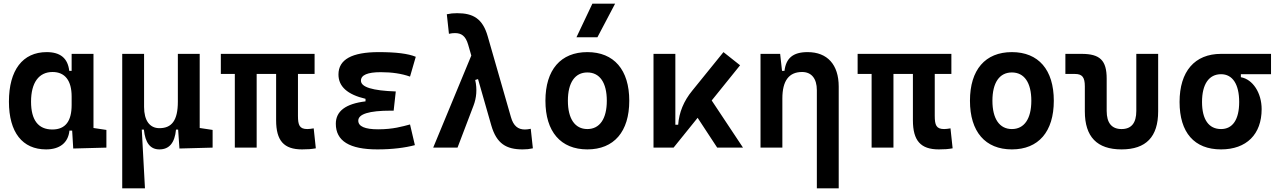

<svg xmlns="http://www.w3.org/2000/svg" viewBox="-20 -815 7071 1060"><path d="M234.4 9.8C307.6 9.8 356.4 -24.9 363.3 -93.8H378.4L384.3 4.9L567.4 0V-97.7L496.1 -108.4V-517.6H375.5V-423.8H362.3C354.5 -493.2 313.5 -527.3 237.8 -527.3C105 -527.3 29.3 -427.7 29.3 -253.9C29.3 -84 104 9.8 234.4 9.8ZM375.5 -235.4C375.5 -147.5 342.3 -100.1 269 -100.1C191.4 -100.1 151.4 -151.9 151.4 -253.9C151.4 -358.4 194.3 -417.5 270 -417.5C338.9 -417.5 375.5 -370.1 375.5 -282.2Z M859.9 9.8C914.6 9.8 944.8 -26.4 951.7 -99.6H963.4L970.7 4.9L1153.8 0V-97.7L1082.5 -108.4V-517.6H961.9V-253.9C961.9 -148.4 927.2 -107.4 859.9 -107.4C806.6 -107.4 775.4 -149.4 775.4 -224.6V-517.6H654.8V224.6H780.3L762.7 -99.6H774.4C781.7 -26.4 809.6 9.8 859.9 9.8Z M1647.5 9.8C1680.7 9.8 1697.8 8.3 1723.6 3.9L1711.9 -106.4C1697.3 -104 1687 -102.5 1676.8 -102.5C1633.3 -102.5 1625 -124.5 1625 -175.8V-406.7H1716.8V-517.6H1199.2V-406.7H1276.4V0H1397V-406.7H1504.4V-151.4C1504.4 -38.6 1546.9 9.8 1647.5 9.8Z M2063.5 9.8C2147 9.8 2217.3 0.5 2270.5 -13.7L2243.7 -127.9C2200.7 -116.7 2150.4 -101.1 2067.4 -101.1C1994.6 -101.1 1958 -117.2 1958 -148.9C1958 -185.5 2018.1 -204.1 2137.7 -204.1H2153.3L2165 -310.1C2036.6 -314.5 1972.7 -334 1972.7 -369.6C1972.7 -400.9 2009.3 -416.5 2082 -416.5C2143.6 -416.5 2196.8 -408.7 2243.7 -392.1L2275.4 -501.5C2233.4 -519 2166 -527.3 2071.3 -527.3C1922.4 -527.3 1848.6 -486.3 1848.6 -403.8C1848.6 -337.4 1897.9 -293 1998 -269.5V-255.4C1888.2 -242.2 1834 -201.2 1834 -131.8C1834 -36.6 1909.7 9.8 2063.5 9.8Z M2865.2 9.8C2886.7 9.8 2901.9 8.3 2921.9 3.9L2910.2 -104C2896.5 -101.1 2887.7 -100.1 2877.4 -100.1C2840.3 -100.1 2814.5 -119.6 2800.8 -168.5L2672.4 -615.2C2644.5 -712.4 2591.8 -742.2 2503.9 -742.2C2481.9 -742.2 2467.3 -740.7 2446.8 -736.3L2458.5 -628.4C2472.7 -631.3 2481 -632.3 2491.7 -632.3C2526.4 -632.3 2550.3 -617.7 2564.5 -568.8L2582 -508.3L2371.6 0H2505.9L2594.2 -231.9C2610.4 -273.9 2615.2 -322.8 2603.5 -373.5L2619.1 -378.4L2692.4 -122.6C2721.7 -21.5 2775.4 9.8 2865.2 9.8Z M3222.7 9.8C3369.6 9.8 3454.1 -87.9 3454.1 -258.8C3454.1 -429.7 3369.6 -527.3 3222.7 -527.3C3075.7 -527.3 2991.2 -429.7 2991.2 -258.8C2991.2 -87.9 3075.7 9.8 3222.7 9.8ZM3222.7 -102.5C3154.3 -102.5 3115.2 -159.2 3115.2 -258.8C3115.2 -358.9 3154.3 -415 3222.7 -415C3291 -415 3330.1 -358.9 3330.1 -258.8C3330.1 -159.2 3291 -102.5 3222.7 -102.5ZM3162.6 -609.4H3278.3L3376 -794.9H3250.5Z M3587.9 0H3698.7L3831.5 -164.6L3939.5 0H4082L3909.2 -260.3L4065.9 -454.6L3974.1 -527.3L3801.8 -314.5C3754.4 -256.8 3729 -193.8 3724.1 -126.5H3708.5V-517.6H3587.9Z M4489.7 224.6H4610.4V-336.9C4610.4 -458 4547.9 -527.3 4438.5 -527.3C4357.4 -527.3 4319.3 -493.2 4311 -423.8H4297.4L4287.1 -517.6H4178.7V0H4299.3V-271.5C4299.3 -369.6 4335.9 -417.5 4408.2 -417.5C4460 -417.5 4489.7 -381.3 4489.7 -317.4Z M5163.1 9.8C5196.3 9.8 5213.4 8.3 5239.3 3.9L5227.5 -106.4C5212.9 -104 5202.6 -102.5 5192.4 -102.5C5148.9 -102.5 5140.6 -124.5 5140.6 -175.8V-406.7H5232.4V-517.6H4714.8V-406.7H4792V0H4912.6V-406.7H5020V-151.4C5020 -38.6 5062.5 9.8 5163.1 9.8Z M5566.4 9.8C5713.4 9.8 5797.9 -87.9 5797.9 -258.8C5797.9 -429.7 5713.4 -527.3 5566.4 -527.3C5419.4 -527.3 5335 -429.7 5335 -258.8C5335 -87.9 5419.4 9.8 5566.4 9.8ZM5566.4 -102.5C5498 -102.5 5459 -159.2 5459 -258.8C5459 -358.9 5498 -415 5566.4 -415C5634.8 -415 5673.8 -358.9 5673.8 -258.8C5673.8 -159.2 5634.8 -102.5 5566.4 -102.5Z M6171.9 9.8C6307.1 9.8 6374 -59.6 6374 -200.2V-517.6H6253.4V-202.6C6253.4 -136.2 6226.6 -102.5 6171.9 -102.5C6117.7 -102.5 6089.8 -136.2 6089.8 -202.6V-380.9C6089.8 -481.4 6053.2 -517.6 5951.2 -517.6H5861.8V-406.7H5914.6C5954.6 -406.7 5969.2 -388.7 5969.2 -338.4V-200.2C5969.2 -59.6 6036.6 9.8 6171.9 9.8Z M6721.2 9.8C6861.3 9.8 6945.3 -73.2 6945.3 -212.4C6945.3 -302.7 6896 -377.4 6830.6 -388.7V-405.3H6997.1V-517.6H6721.2C6575.7 -517.6 6492.2 -420.9 6492.2 -252C6492.2 -83 6573.7 9.8 6721.2 9.8ZM6721.2 -102.5C6653.3 -102.5 6616.2 -155.3 6616.2 -252C6616.2 -350.1 6654.3 -405.3 6721.2 -405.3C6784.7 -405.3 6821.3 -350.1 6821.3 -252C6821.3 -155.3 6785.6 -102.5 6721.2 -102.5Z"/></svg>

Font: Cascadia Mono SemiBold
Style: Regular
Weight: 600
Monospace: yes
Designer: Aaron Bell
Foundry: Saja Typeworks
Version: Version 2404.023